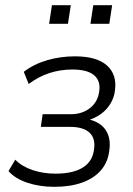

<svg xmlns="http://www.w3.org/2000/svg" viewBox="-20 -715 516 743"><path d="M190 8Q133 8 85.5 -8Q38 -24 13 -53L39 -97Q66 -70 107 -56.5Q148 -43 195 -43Q263 -43 301 -67Q339 -91 344 -138Q350 -180 326 -202Q302 -224 251 -224H138L145 -273H254Q298 -273 328.5 -297Q359 -321 364 -362Q370 -402 344 -424Q318 -446 260 -446Q214 -446 172 -432.5Q130 -419 91 -390L72 -437Q111 -467 162.5 -482Q214 -497 270 -497Q354 -497 393.5 -462Q433 -427 425 -366Q422 -338 407.5 -314Q393 -290 370 -273.5Q347 -257 318 -249L319 -254Q367 -244 388.5 -212.5Q410 -181 403 -133Q398 -88 371 -56.5Q344 -25 298 -8.5Q252 8 190 8ZM330 -623 341 -695H414L403 -623ZM170 -623 181 -695H254L243 -623Z"/></svg>

Font: Nunito Sans 10pt SemiCondensed Light
Style: Italic
Weight: 300
Width: 4
Italic angle: -9°
Designer: Vernon Adams
Foundry: Vernon Adams
Version: Version 3.101;gftools[0.9.27]